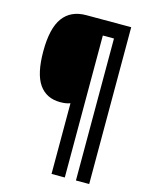

<svg xmlns="http://www.w3.org/2000/svg" viewBox="-130 -841 812 1049"><g transform="rotate(15 276.0 -316.5)"><path d="M479 127H404V-676H341V127H266V-273Q244 -264 210 -264Q131 -264 90 -323Q49 -382 49 -509Q49 -639 93.5 -699.5Q138 -760 225 -760H479Z"/></g></svg>

Font: Noto Sans Gujarati Condensed
Style: Bold
Weight: 700
Width: 3
Designer: Jelle Bosma - Monotype Design Team, Universal Thirst
Foundry: Monotype Imaging Inc.
Version: Version 2.106; ttfautohint (v1.8.4.7-5d5b)